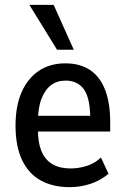

<svg xmlns="http://www.w3.org/2000/svg" viewBox="-20 -762 516 791"><path d="M267 9Q198 9 148 -18.5Q98 -46 71 -102.5Q44 -159 44 -245Q44 -324 68.5 -381Q93 -438 139 -469.5Q185 -501 249 -501Q310 -501 351 -473.5Q392 -446 413 -392Q434 -338 434 -260V-220H121V-285H366L352 -268Q352 -357 326 -393.5Q300 -430 250 -430Q215 -430 190 -411Q165 -392 150.5 -354Q136 -316 136 -256V-233Q136 -174 151.5 -138Q167 -102 197 -85Q227 -68 271 -68Q303 -68 336 -78Q369 -88 396 -113L427 -46Q392 -17 351 -4Q310 9 267 9ZM215 -557 101 -742H201L284 -557Z"/></svg>

Font: Nunito Sans 10pt Condensed SemiBold
Style: Regular
Weight: 600
Width: 3
Designer: Vernon Adams
Foundry: Vernon Adams
Version: Version 3.101;gftools[0.9.27]